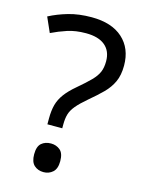

<svg xmlns="http://www.w3.org/2000/svg" viewBox="-113 -792 659 874"><g transform="rotate(15 217.0 -355.0)"><path d="M140 -228Q140 -266 147.5 -293.5Q155 -321 173.5 -346Q192 -371 224 -398Q263 -431 284.5 -453Q306 -475 315 -496Q324 -517 324 -547Q324 -595 293 -621Q262 -647 203 -647Q154 -647 116 -634.5Q78 -622 43 -605L12 -675Q52 -696 100.5 -710Q149 -724 209 -724Q304 -724 356 -677Q408 -630 408 -549Q408 -504 393.5 -472.5Q379 -441 352.5 -414.5Q326 -388 290 -358Q257 -330 239.5 -309Q222 -288 216 -267.5Q210 -247 210 -218V-201H140ZM117 -54Q117 -91 134.5 -106Q152 -121 179 -121Q204 -121 222 -106Q240 -91 240 -54Q240 -18 222 -2Q204 14 179 14Q152 14 134.5 -2Q117 -18 117 -54Z"/></g></svg>

Font: Noto Sans Pau Cin Hau
Style: Regular
Weight: 400
Designer: Monotype Design Team
Foundry: Monotype Imaging Inc.
Version: Version 2.002; ttfautohint (v1.8.4.7-5d5b)